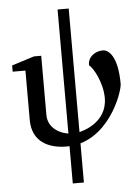

<svg xmlns="http://www.w3.org/2000/svg" viewBox="-62 -786 761 1049"><g transform="rotate(-5 318.5 -261.0)"><path d="M294 216H355V-738H294ZM320 -56C249 -56 183 -98 183 -169V-494H143L20 -455V-421H90V-150C90 -30 180 12 278 12C509 12 602 -261 602 -303C602 -455 552 -494 521 -494C475 -494 439 -462 439 -426V-419C462 -403 509 -317 509 -234C509 -97 367 -56 320 -56Z"/></g></svg>

Font: Veleka
Style: Regular
Weight: 400
Designer: Stefan Peev, Context Ltd, 2016; SIL International, 1997-2014.
Foundry: Stefan Peev, Context Ltd, 2016
Version: Version 1.000